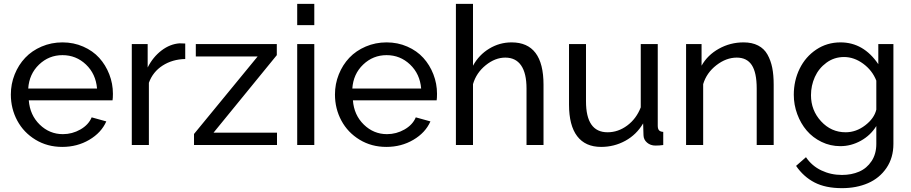

<svg xmlns="http://www.w3.org/2000/svg" viewBox="-20 -750 4711 993"><path d="M301.8 9.8Q225.1 9.8 163.8 -27.3Q102.5 -64.5 69.3 -126.2Q36.1 -188 36.1 -261.2Q36.1 -315.9 55.9 -365.2Q75.7 -414.6 110.4 -451.2Q145 -487.8 195.3 -509.3Q245.6 -530.8 303.2 -530.8Q360.8 -530.8 410.4 -509Q460 -487.3 493.2 -450.7Q526.4 -414.1 545.2 -365.7Q564 -317.4 564 -265.1Q564 -242.7 562 -231H128.9Q134.8 -154.8 185.5 -105.5Q236.3 -56.2 305.2 -56.2Q353.5 -56.2 395.8 -80.3Q438 -104.5 454.1 -143.1L529.8 -122.1Q503.9 -63.5 441.7 -26.9Q379.4 9.8 301.8 9.8ZM126 -292H481.9Q475.6 -367.7 424.6 -416.3Q373.5 -464.8 303.2 -464.8Q232.9 -464.8 181.9 -416Q130.9 -367.2 126 -292Z M938 -444.8Q871.6 -443.4 821 -410.9Q770.5 -378.4 750 -321.8V0H661.6V-522H743.7V-400.9Q771 -455.1 815.2 -488.8Q859.4 -522.5 908.7 -525.9Q931.2 -525.9 938 -524.9Z M983.4 -57.1 1312.5 -458H992.7V-522H1411.6V-464.8L1084.5 -64H1412.6V0H983.4Z M1517.1 -620.1V-730H1605.5V-620.1ZM1517.1 0V-522H1605.5V0Z M1978 9.8Q1901.4 9.8 1840.1 -27.3Q1778.8 -64.5 1745.6 -126.2Q1712.4 -188 1712.4 -261.2Q1712.4 -315.9 1732.2 -365.2Q1752 -414.6 1786.6 -451.2Q1821.3 -487.8 1871.6 -509.3Q1921.9 -530.8 1979.5 -530.8Q2037.1 -530.8 2086.7 -509Q2136.2 -487.3 2169.4 -450.7Q2202.6 -414.1 2221.4 -365.7Q2240.2 -317.4 2240.2 -265.1Q2240.2 -242.7 2238.3 -231H1805.2Q1811 -154.8 1861.8 -105.5Q1912.6 -56.2 1981.4 -56.2Q2029.8 -56.2 2072 -80.3Q2114.3 -104.5 2130.4 -143.1L2206.1 -122.1Q2180.2 -63.5 2117.9 -26.9Q2055.7 9.8 1978 9.8ZM1802.2 -292H2158.2Q2151.9 -367.7 2100.8 -416.3Q2049.8 -464.8 1979.5 -464.8Q1909.2 -464.8 1858.2 -416Q1807.1 -367.2 1802.2 -292Z M2791 0H2703.1V-292Q2703.1 -371.6 2675 -411.9Q2647 -452.1 2593.3 -452.1Q2541 -452.1 2492.2 -412.8Q2443.4 -373.5 2426.3 -314.9V0H2337.9V-730H2426.3V-410.2Q2457 -466.3 2510.3 -498.5Q2563.5 -530.8 2626 -530.8Q2791 -530.8 2791 -312Z M2922.9 -209V-522H3010.7V-226.1Q3010.7 -65.9 3122.1 -65.9Q3176.8 -65.9 3223.9 -100.8Q3271 -135.7 3293.9 -194.8V-522H3381.8V-100.1Q3381.8 -83.5 3388.4 -76.2Q3395 -68.8 3410.2 -67.9V0Q3390.1 2.9 3370.1 2.9Q3344.2 2.9 3326.4 -12.5Q3308.6 -27.8 3308.1 -50.8L3306.2 -111.8Q3272 -53.7 3214.4 -22Q3156.7 9.8 3088.9 9.8Q3007.3 9.8 2965.1 -45.7Q2922.9 -101.1 2922.9 -209Z M3981.4 0H3893.6V-292Q3893.6 -374.5 3868.2 -413.3Q3842.8 -452.1 3790.5 -452.1Q3735.8 -452.1 3685.1 -412.8Q3634.3 -373.5 3616.7 -314.9V0H3528.3V-522H3608.4V-410.2Q3639.2 -465.3 3698 -498Q3756.8 -530.8 3825.7 -530.8Q3869.6 -530.8 3900.9 -514.6Q3932.1 -498.5 3949.2 -468Q3966.3 -437.5 3973.9 -399.7Q3981.4 -361.8 3981.4 -312Z M4085.4 -259.8Q4085.4 -333 4115.7 -394.8Q4146 -456.5 4201.7 -493.7Q4257.3 -530.8 4327.1 -530.8Q4446.3 -530.8 4522.5 -418V-522H4600.6V-5.9Q4600.6 65.9 4564.7 118.7Q4528.8 171.4 4469.2 197.3Q4409.7 223.1 4334.5 223.1Q4249.5 223.1 4192.6 193.6Q4135.7 164.1 4097.2 107.9L4148.4 63Q4178.7 107.9 4227.8 131.3Q4276.9 154.8 4334.5 154.8Q4383.8 154.8 4423.3 137.7Q4462.9 120.6 4487.5 83.5Q4512.2 46.4 4512.2 -5.9V-98.1Q4482.9 -50.3 4432.4 -22.2Q4381.8 5.9 4326.2 5.9Q4274.4 5.9 4229 -16.1Q4183.6 -38.1 4152.3 -74.7Q4121.1 -111.3 4103.3 -159.7Q4085.4 -208 4085.4 -259.8ZM4512.2 -183.1V-333Q4491.2 -386.2 4444.1 -420.7Q4397 -455.1 4345.2 -455.1Q4294.4 -455.1 4254.4 -425.8Q4214.4 -396.5 4194.3 -351.8Q4174.3 -307.1 4174.3 -257.8Q4174.3 -179.2 4226.6 -122.6Q4278.8 -65.9 4353.5 -65.9Q4407.7 -65.9 4454.6 -101.8Q4501.5 -137.7 4512.2 -183.1Z"/></svg>

Font: Rawline Medium
Style: Regular
Weight: 500
Designer: Matt McInerney, Pablo Impallari, Rodrigo Fuenzalida
Foundry: Matt McInerney, Pablo Impallari, Rodrigo Fuenzalida
Version: Version 4.020;PS 004.020;hotconv 1.0.88;makeotf.lib2.5.64775